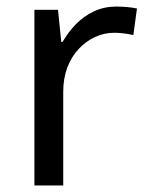

<svg xmlns="http://www.w3.org/2000/svg" viewBox="-20 -566 453 586"><path d="M335 -546Q350 -546 367.5 -544.5Q385 -543 398 -540L387 -459Q374 -462 358.5 -464Q343 -466 329 -466Q298 -466 270 -453Q242 -440 220 -416.5Q198 -393 185.5 -360Q173 -327 173 -286V0H85V-536H157L167 -438H171Q188 -468 212 -492.5Q236 -517 267 -531.5Q298 -546 335 -546Z"/></svg>

Font: lkorean15
Style: Book
Weight: 400
Designer: Jelle Bosma - Monotype Design Team
Foundry: Monotype Imaging Inc.
Version: Version 2.003